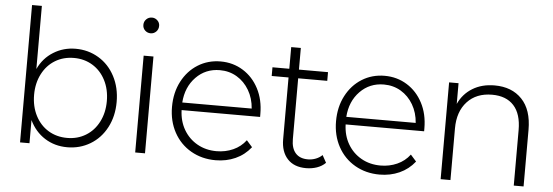

<svg xmlns="http://www.w3.org/2000/svg" viewBox="-52 -984 3306 1148"><g transform="rotate(5 1601.5 -409.5)"><path d="M652.2 -291.1Q652.2 -205.6 616.7 -137.8Q581.1 -70 518.9 -32.8Q456.7 4.4 381.1 4.4Q305.6 4.4 246.1 -33.3Q186.7 -71.1 154.4 -138.9V0H97.8V-824.4H156.7V-445.6Q187.8 -512.2 247.8 -549.4Q307.8 -586.7 381.1 -586.7Q456.7 -586.7 518.9 -549.4Q581.1 -512.2 616.7 -444.4Q652.2 -376.7 652.2 -291.1ZM593.3 -291.1Q593.3 -361.1 565 -416.1Q536.7 -471.1 487.2 -501.1Q437.8 -531.1 375.6 -531.1Q312.2 -531.1 262.8 -501.1Q213.3 -471.1 185 -416.1Q156.7 -361.1 156.7 -291.1Q156.7 -221.1 185 -166.1Q213.3 -111.1 262.8 -81.1Q312.2 -51.1 375.6 -51.1Q437.8 -51.1 487.2 -81.1Q536.7 -111.1 565 -166.1Q593.3 -221.1 593.3 -291.1Z M771.1 -764.4Q771.1 -784.4 785 -798.3Q798.9 -812.2 818.9 -812.2Q837.8 -812.2 851.7 -798.9Q865.6 -785.6 865.6 -766.7Q865.6 -745.6 851.7 -731.7Q837.8 -717.8 818.9 -717.8Q798.9 -717.8 785 -731.1Q771.1 -744.4 771.1 -764.4ZM847.8 -581.1V0H788.9V-581.1Z M1514.4 -276.7H1043.3Q1045.6 -210 1075.6 -158.9Q1105.6 -107.8 1156.7 -78.9Q1207.8 -50 1272.2 -50Q1325.6 -50 1371.7 -70.6Q1417.8 -91.1 1447.8 -131.1L1482.2 -92.2Q1444.4 -44.4 1390 -20Q1335.6 4.4 1271.1 4.4Q1188.9 4.4 1123.3 -33.3Q1057.8 -71.1 1021.1 -138.3Q984.4 -205.6 984.4 -291.1Q984.4 -376.7 1019.4 -443.9Q1054.4 -511.1 1115 -548.9Q1175.6 -586.7 1251.1 -586.7Q1325.6 -586.7 1385.6 -549.4Q1445.6 -512.2 1480 -446.1Q1514.4 -380 1514.4 -294.4ZM1043.3 -322.2H1460Q1455.6 -383.3 1427.2 -431.7Q1398.9 -480 1353.3 -507.2Q1307.8 -534.4 1251.1 -534.4Q1165.6 -534.4 1107.8 -475Q1050 -415.6 1043.3 -322.2Z M1814.4 4.4Q1742.2 4.4 1702.8 -38.3Q1663.3 -81.1 1663.3 -155.6V-526.7H1562.2V-578.9H1663.3V-708.9H1721.1V-578.9H1895.6V-526.7H1721.1V-161.1Q1721.1 -106.7 1746.7 -77.8Q1772.2 -48.9 1821.1 -48.9Q1845.6 -48.9 1868.3 -57.8Q1891.1 -66.7 1906.7 -82.2L1931.1 -37.8Q1910 -16.7 1879.4 -6.1Q1848.9 4.4 1814.4 4.4Z M2498.9 -276.7H2027.8Q2030 -210 2060 -158.9Q2090 -107.8 2141.1 -78.9Q2192.2 -50 2256.7 -50Q2310 -50 2356.1 -70.6Q2402.2 -91.1 2432.2 -131.1L2466.7 -92.2Q2428.9 -44.4 2374.4 -20Q2320 4.4 2255.6 4.4Q2173.3 4.4 2107.8 -33.3Q2042.2 -71.1 2005.6 -138.3Q1968.9 -205.6 1968.9 -291.1Q1968.9 -376.7 2003.9 -443.9Q2038.9 -511.1 2099.4 -548.9Q2160 -586.7 2235.6 -586.7Q2310 -586.7 2370 -549.4Q2430 -512.2 2464.4 -446.1Q2498.9 -380 2498.9 -294.4ZM2027.8 -322.2H2444.4Q2440 -383.3 2411.7 -431.7Q2383.3 -480 2337.8 -507.2Q2292.2 -534.4 2235.6 -534.4Q2150 -534.4 2092.2 -475Q2034.4 -415.6 2027.8 -322.2Z M3120 -340V0H3061.1V-333.3Q3061.1 -430 3015.6 -480Q2970 -530 2885.6 -530Q2791.1 -530 2736.1 -470.6Q2681.1 -411.1 2681.1 -310V0H2622.2V-581.1H2678.9V-456.7Q2706.7 -517.8 2762.8 -552.2Q2818.9 -586.7 2895.6 -586.7Q2998.9 -586.7 3059.4 -523.3Q3120 -460 3120 -340Z"/></g></svg>

Font: Paperlogy 3 Light
Style: Regular
Weight: 300
Designer: redesigned by Lee Juim, glyphs from Gmarket Sans & Montserrat
Foundry: PT&
Version: Version 1.001